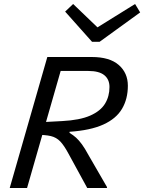

<svg xmlns="http://www.w3.org/2000/svg" viewBox="-20 -940 721 960"><path d="M259.8 -655H438.2Q528.2 -655 573.7 -615.2Q619.3 -575.4 619.3 -511.3Q619.3 -445.3 590 -395.8Q560.8 -346.4 496.4 -317.2Q432 -288.1 327.8 -281.1V-275.5L148.8 -280.2L162.7 -327.8L290.2 -334.6Q379.3 -339.2 430.9 -362Q482.6 -384.8 505 -421.4Q527.4 -458 527.4 -504.9Q527.4 -543.1 501.5 -564.1Q475.6 -585.2 421.8 -585.2H239.2ZM216.6 -655H303.3L115.3 0H28.6ZM515.4 -4 514.4 0H416.2L322.9 -170.9Q300.6 -212.6 281.2 -232.9Q261.7 -253.2 233.8 -259.7Q205.8 -266.2 156.1 -266.2L164.5 -294.9L327.8 -275.5Q346.1 -264.6 360.6 -251.5Q375 -238.4 389.8 -218.1Q404.6 -197.8 422.8 -164.1ZM680.8 -877.9 478 -731H450.4L453.1 -794.4L655.4 -920ZM305.7 -882 345.7 -920 476.6 -794.4 467.8 -731H440.2Z"/></svg>

Font: Intel One Mono Light
Style: Italic
Weight: 300
Italic angle: -16°
Monospace: yes
Designer: Fred Shallcrass
Foundry: Frere-Jones Type LLC
Version: Version 1.004